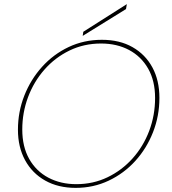

<svg xmlns="http://www.w3.org/2000/svg" viewBox="-20 -903 832 931"><path d="M347 8Q262 8 199 -27.5Q136 -63 101.5 -126.5Q67 -190 67 -274Q67 -361 98 -439.5Q129 -518 184 -579Q239 -640 313 -675Q387 -710 474 -710Q560 -710 622.5 -674.5Q685 -639 719 -576Q753 -513 753 -428Q753 -341 722 -262Q691 -183 636 -122.5Q581 -62 507 -27Q433 8 347 8ZM350 -10Q432 -10 501.5 -43.5Q571 -77 623 -135Q675 -193 703.5 -268.5Q732 -344 732 -428Q732 -511 698.5 -570Q665 -629 606 -660.5Q547 -692 470 -692Q387 -692 317 -658Q247 -624 195.5 -565.5Q144 -507 116 -432Q88 -357 88 -275Q88 -192 121.5 -132.5Q155 -73 214.5 -41.5Q274 -10 350 -10ZM384 -749 595 -883 591 -859 381 -729Z"/></svg>

Font: Poppins Variable
Style: Italic
Weight: 100
Italic angle: -10°
Designer: Jonny Pinhorn
Foundry: Indian Type Foundry
Version: Version 6.000